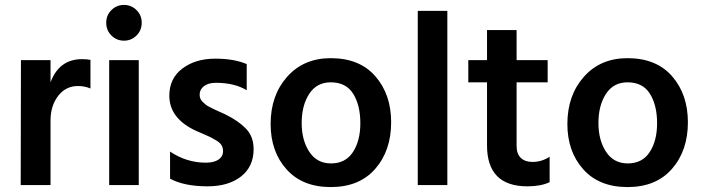

<svg xmlns="http://www.w3.org/2000/svg" viewBox="-20 -751 2849 779"><path d="M185 0H64L65 -507H185V-417Q220 -511 313 -511Q334 -511 347 -508V-392Q324 -402 296 -402Q247 -402 216 -362Q185 -322 185 -262Z M543 0H423V-507H543ZM555 -659Q555 -628 534 -607Q513 -586 483 -586Q453 -586 432 -607Q411 -628 411 -659Q411 -689 432 -710Q453 -731 483 -731Q513 -731 534 -710Q555 -689 555 -659Z M1009 -146Q1009 -75 958 -35Q907 5 822 5Q728 5 670 -26V-136Q737 -91 815 -91Q848 -91 866.5 -103.5Q885 -116 885 -138Q885 -151 879 -161.5Q873 -172 856 -182Q839 -192 829.5 -196.5Q820 -201 792 -213Q789 -214 787.5 -215Q786 -216 783 -217Q780 -218 778 -219Q667 -269 667 -363Q667 -433 720 -473Q773 -513 853 -513Q930 -513 981 -491V-385Q931 -415 856 -415Q825 -415 807.5 -401.5Q790 -388 790 -367Q790 -359 792.5 -352Q795 -345 801.5 -338.5Q808 -332 814 -327Q820 -322 831 -316.5Q842 -311 850 -307Q858 -303 872 -297Q886 -291 894 -287Q947 -261 978 -229Q1009 -197 1009 -146Z M1567 -255Q1567 -140 1502.5 -66Q1438 8 1322 8Q1207 8 1142.5 -64Q1078 -136 1078 -248Q1078 -364 1145 -439.5Q1212 -515 1322 -515Q1439 -515 1503 -441.5Q1567 -368 1567 -255ZM1204 -252Q1204 -182 1235 -135Q1266 -88 1323 -88Q1382 -88 1412 -134Q1442 -180 1442 -251Q1442 -324 1413 -370.5Q1384 -417 1322 -417Q1265 -417 1234.5 -370Q1204 -323 1204 -252Z M1795 0H1675V-707H1795Z M2210 -12Q2175 5 2120 5Q1956 5 1956 -161V-417H1880V-507H1956V-629H2076V-507H2202V-417H2076V-159Q2076 -127 2093 -110.5Q2110 -94 2140 -94Q2178 -94 2210 -115Z M2771 -255Q2771 -140 2706.5 -66Q2642 8 2526 8Q2411 8 2346.5 -64Q2282 -136 2282 -248Q2282 -364 2349 -439.5Q2416 -515 2526 -515Q2643 -515 2707 -441.5Q2771 -368 2771 -255ZM2408 -252Q2408 -182 2439 -135Q2470 -88 2527 -88Q2586 -88 2616 -134Q2646 -180 2646 -251Q2646 -324 2617 -370.5Q2588 -417 2526 -417Q2469 -417 2438.5 -370Q2408 -323 2408 -252Z"/></svg>

Font: Hind Siliguri SemiBold
Style: Regular
Weight: 600
Designer: Jyotish Sonowal
Foundry: Indian Type Foundry
Version: Version 1.001;PS 1.0;hotconv 1.0.86;makeotf.lib2.5.63406; tt